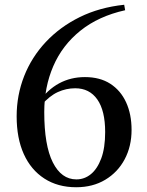

<svg xmlns="http://www.w3.org/2000/svg" viewBox="-20 -771 619 807"><path d="M300 16Q223 16 166.5 -20.5Q110 -57 80 -123.5Q50 -190 50 -282Q50 -371 81.5 -451Q113 -531 172.5 -594.5Q232 -658 315 -699Q398 -740 502 -751L506 -728Q394 -703 318 -642Q242 -581 204 -493Q166 -405 166 -300Q166 -160 202 -88.5Q238 -17 301 -17Q335 -17 362 -39Q389 -61 405.5 -105Q422 -149 422 -216Q422 -306 389 -353Q356 -400 296 -400Q258 -400 223 -384Q188 -368 154 -329L135 -341H142Q217 -447 337 -447Q400 -447 443.5 -419Q487 -391 510 -341Q533 -291 533 -225Q533 -156 504 -101.5Q475 -47 422.5 -15.5Q370 16 300 16Z"/></svg>

Font: Noto Serif TC SemiBold
Style: Regular
Weight: 600
Version: Version 2.002-H1;hotconv 1.1.0;makeotfexe 2.6.0